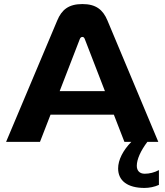

<svg xmlns="http://www.w3.org/2000/svg" viewBox="-20 -699 811 946"><path d="M262 -598 10 0H177L229 -134H541L593 0H627C586 42 562 89 562 131C562 192 609 227 692 227C715 227 741 222 763 212V139C741 151 716 157 693 157C668 157 654 142 654 118C654 86 673 44 706 0H760L509 -599C487 -651 453 -679 386 -679C318 -679 284 -651 262 -598ZM274 -250 373 -506C376 -515 382 -517 386 -517C390 -517 395 -515 398 -506L497 -250Z"/></svg>

Font: LT Wave Bold
Style: Regular
Weight: 700
Designer: Daniel Lyons
Version: Version 2.5 (Glyphs App)